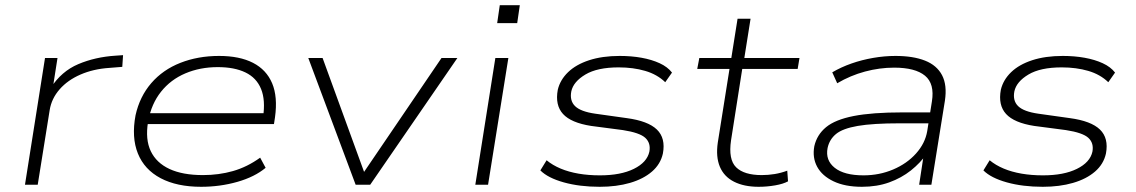

<svg xmlns="http://www.w3.org/2000/svg" viewBox="-20 -710 4366 738"><path d="M76 0 153 -487H201L183 -372H175Q216 -436 281 -463.5Q346 -491 424 -496L453 -498L450 -453L400 -449Q339 -445 289.5 -423.5Q240 -402 209 -366.5Q178 -331 171 -287L125 0Z M753 8Q660 8 597.5 -25Q535 -58 510 -120Q485 -182 501 -267Q517 -339 561.5 -390.5Q606 -442 673.5 -468.5Q741 -495 822 -495Q901 -495 952.5 -468.5Q1004 -442 1026 -390Q1048 -338 1037 -259L1033 -233H527L533 -275H1017L991 -259Q1001 -325 983.5 -368Q966 -411 923.5 -431.5Q881 -452 817 -452Q749 -452 692.5 -428Q636 -404 599 -357.5Q562 -311 550 -246L549 -241Q538 -174 559.5 -129Q581 -84 631.5 -60.5Q682 -37 760 -37Q821 -37 875.5 -52.5Q930 -68 980 -104L1001 -65Q959 -30 892.5 -11Q826 8 753 8Z M1347 0 1165 -487H1220L1385 -34H1369L1677 -487H1738L1403 0Z M1891 -621 1901 -690H1978L1968 -621ZM1807 0 1884 -487H1934L1856 0Z M2285 8Q2208 8 2147 -9Q2086 -26 2057 -55L2081 -94Q2104 -75 2135 -62Q2166 -49 2204 -42.5Q2242 -36 2286 -36Q2366 -36 2416.5 -61Q2467 -86 2476 -127Q2482 -160 2460.5 -180Q2439 -200 2374 -210L2252 -226Q2175 -238 2144 -272Q2113 -306 2124 -365Q2133 -403 2163.5 -432.5Q2194 -462 2244.5 -478.5Q2295 -495 2362 -495Q2407 -495 2446 -488Q2485 -481 2515.5 -467Q2546 -453 2563 -431L2537 -394Q2506 -424 2460 -437.5Q2414 -451 2358 -451Q2276 -451 2230 -423.5Q2184 -396 2176 -359Q2169 -323 2190.5 -302Q2212 -281 2268 -273L2389 -256Q2471 -245 2505 -212Q2539 -179 2528 -120Q2519 -79 2486 -50.5Q2453 -22 2401.5 -7Q2350 8 2285 8Z M2896 8Q2840 8 2801.5 -11.5Q2763 -31 2747 -69Q2731 -107 2739 -162L2784 -445H2660L2668 -487H2791L2815 -638H2865L2841 -487H3053L3046 -445H2833L2790 -171Q2779 -97 2809.5 -67Q2840 -37 2908 -37Q2933 -37 2957.5 -41Q2982 -45 3006 -54L3009 -13Q2991 -3 2959.5 2.5Q2928 8 2896 8Z M3293 8Q3228 8 3184 -13Q3140 -34 3121 -69Q3102 -104 3110 -148Q3120 -192 3155 -221Q3190 -250 3261 -264Q3332 -278 3449 -278H3570L3563 -236H3439Q3335 -236 3277 -226Q3219 -216 3193.5 -195Q3168 -174 3161 -141Q3152 -94 3188.5 -65Q3225 -36 3299 -36Q3360 -36 3413 -58.5Q3466 -81 3501 -120Q3536 -159 3544 -206L3562 -320Q3573 -388 3535.5 -419Q3498 -450 3417 -450Q3361 -450 3305 -435Q3249 -420 3198 -390L3179 -432Q3213 -452 3253 -466Q3293 -480 3336.5 -487.5Q3380 -495 3422 -495Q3490 -495 3535.5 -477Q3581 -459 3601 -421Q3621 -383 3612 -323L3560 0H3513L3531 -118L3542 -119Q3518 -84 3481.5 -55Q3445 -26 3398 -9Q3351 8 3293 8Z M3988 8Q3911 8 3850 -9Q3789 -26 3760 -55L3784 -94Q3807 -75 3838 -62Q3869 -49 3907 -42.5Q3945 -36 3989 -36Q4069 -36 4119.5 -61Q4170 -86 4179 -127Q4185 -160 4163.5 -180Q4142 -200 4077 -210L3955 -226Q3878 -238 3847 -272Q3816 -306 3827 -365Q3836 -403 3866.5 -432.5Q3897 -462 3947.5 -478.5Q3998 -495 4065 -495Q4110 -495 4149 -488Q4188 -481 4218.5 -467Q4249 -453 4266 -431L4240 -394Q4209 -424 4163 -437.5Q4117 -451 4061 -451Q3979 -451 3933 -423.5Q3887 -396 3879 -359Q3872 -323 3893.5 -302Q3915 -281 3971 -273L4092 -256Q4174 -245 4208 -212Q4242 -179 4231 -120Q4222 -79 4189 -50.5Q4156 -22 4104.5 -7Q4053 8 3988 8Z"/></svg>

Font: Nunito Sans 10pt Expanded ExtraLight
Style: Italic
Weight: 250
Width: 7
Italic angle: -9°
Designer: Vernon Adams
Foundry: Vernon Adams
Version: Version 3.101;gftools[0.9.27]